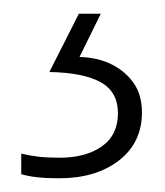

<svg xmlns="http://www.w3.org/2000/svg" viewBox="-20 -20 240 280"><path d="M187 144Q187 188 153.5 214Q120 240 66 240Q48 240 34.5 238.5Q21 237 11 234V204Q23 207 36 208.5Q49 210 67 210Q105 210 128.5 193.5Q152 177 152 145Q152 114 127 100Q102 86 52 85L95 0H127L96 63Q124 64 144 74.5Q164 85 175.5 102Q187 119 187 144Z"/></svg>

Font: Noto Sans Armenian ExtraLight
Style: Regular
Weight: 250
Designer: Monotype Design Team
Foundry: Monotype Imaging Inc.
Version: Version 2.007